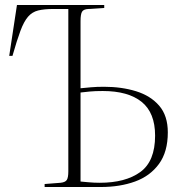

<svg xmlns="http://www.w3.org/2000/svg" viewBox="-20 -750 738 770"><path d="M159 0V-12L223 -17Q242 -19 248 -28.5Q254 -38 254 -63V-714H195Q157 -714 133 -708Q109 -702 92.5 -683Q76 -664 62 -626.5Q48 -589 30 -526H17L48 -730H398V-718L334 -714Q315 -713 309 -703Q303 -693 303 -665V-396Q322 -398 345 -400Q368 -402 397 -402Q468 -402 526 -384Q584 -366 618.5 -326Q653 -286 653 -219Q653 -141 617.5 -92.5Q582 -44 521.5 -22Q461 0 384 0ZM303 -22Q313 -21 335.5 -19Q358 -17 380 -17Q483 -17 542.5 -60Q602 -103 602 -206Q602 -298 548 -341.5Q494 -385 392 -385Q361 -385 340.5 -383Q320 -381 303 -379Z"/></svg>

Font: Display Extralight
Style: Regular
Weight: 200
Designer: Latin by Veronika Burian and Jose Scaglione. Greek by Irene Vlachou. Cyrillic by Vera Evstafieva.
Foundry: TypeTogether
Version: Version 3.002